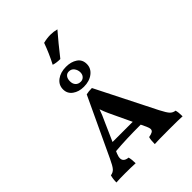

<svg xmlns="http://www.w3.org/2000/svg" viewBox="-256 -1032 1157 1157"><g transform="rotate(-45 322.5 -453.5)"><path d="M605 2Q580 0 490 0Q392 0 368 2Q368 -35 374 -52Q396 -56 405.5 -62Q415 -68 415 -80Q415 -89 407 -107L391 -141Q262 -141 173 -133L167 -119Q159 -100 159 -86Q159 -56 199 -52Q205 -30 205 2Q167 0 116 0Q73 0 41 2Q41 -28 48 -52Q69 -55 82 -69.5Q95 -84 115 -127L290 -500Q311 -505 339 -505L531 -124Q553 -81 566.5 -67.5Q580 -54 599 -52Q605 -33 605 2ZM369 -187 318 -295Q315 -301 302.5 -328Q290 -355 281 -382Q271 -351 246 -298L197 -187ZM210 -622Q210 -660 241 -683Q272 -706 319 -706Q362 -706 391 -686.5Q420 -667 420 -629Q420 -592 389 -568Q358 -544 310 -544Q268 -544 239 -565Q210 -586 210 -622ZM357 -621Q357 -641 345 -657.5Q333 -674 311 -674Q294 -674 284 -661.5Q274 -649 274 -627Q274 -605 286 -592Q298 -579 319 -579Q335 -579 346 -590.5Q357 -602 357 -621ZM271 -771Q304 -834 328 -901Q360 -909 389 -909Q416 -909 442 -902Q390 -842 328 -763Q294 -763 271 -771Z"/></g></svg>

Font: Vollkorn SC SemiBold
Style: Regular
Weight: 600
Designer: Friedrich Althausen
Foundry: Friedrich Althausen
Version: Version 4.015